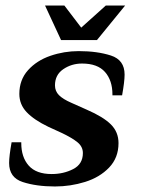

<svg xmlns="http://www.w3.org/2000/svg" viewBox="-20 -665 509 695"><path d="M13 -75Q13 -100 22 -150H57V-147Q57 -96 84 -65.5Q111 -35 167 -35Q210 -35 245 -53Q280 -71 280 -111Q280 -134 260.5 -150Q241 -166 203 -184L155 -206Q103 -231 76.5 -259Q50 -287 50 -325Q50 -376 81.5 -411Q113 -446 162.5 -463Q212 -480 265 -480Q332 -480 381.5 -464Q431 -448 431 -395Q431 -370 422 -320H387V-323Q387 -374 360 -404.5Q333 -435 277 -435Q239 -435 209 -414.5Q179 -394 179 -356Q179 -335 193.5 -320.5Q208 -306 238 -293L294 -268Q354 -242 381.5 -214.5Q409 -187 409 -147Q409 -94 375 -58.5Q341 -23 288 -6.5Q235 10 179 10Q112 10 62.5 -6Q13 -22 13 -75ZM201 -520 143 -645H213L274 -565L363 -645H433L331 -520Z"/></svg>

Font: Philosopher
Style: Bold Italic
Weight: 700
Italic angle: -10°
Designer: Jovanny Lemonad
Foundry: Jovanny Lemonad
Version: Version 2.000